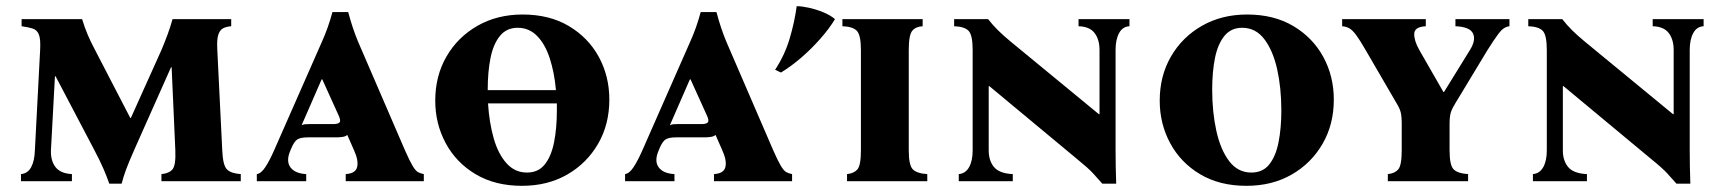

<svg xmlns="http://www.w3.org/2000/svg" viewBox="-20 -587 5585 622"><path d="M334 8Q326 -15 315.5 -39.5Q305 -64 284 -104L160 -340H158L145 -100Q144 -66 160 -45.5Q176 -25 213 -23V0H48V-23Q70 -25 81 -45.5Q92 -66 93 -100L110 -425Q112 -460 106 -475Q100 -490 86 -494.5Q72 -499 50 -502V-525H246Q254 -499 263.5 -476Q273 -453 288 -425L402 -205H404L503 -425Q514 -451 523 -475.5Q532 -500 539 -525H729V-502Q715 -501 704 -496Q693 -491 687.5 -475.5Q682 -460 684 -425L700 -100Q702 -51 715.5 -38Q729 -25 760 -23V0H503V-23Q527 -25 538.5 -38Q550 -51 548 -100L536 -369H534L416 -104Q397 -61 388.5 -38Q380 -15 374 8Z M1292 -100Q1307 -66 1316.5 -50Q1326 -34 1334 -29.5Q1342 -25 1353 -23V0H1100V-23Q1132 -25 1137 -46Q1142 -67 1127 -100L1105 -150Q1100 -145 1090 -143.5Q1080 -142 1069 -142H978Q954 -142 943.5 -135.5Q933 -129 923 -105L921 -100Q906 -66 920.5 -45.5Q935 -25 972 -23V0H812V-23Q826 -25 839.5 -45.5Q853 -66 868 -100L1023 -452Q1033 -474 1041.5 -498Q1050 -522 1057 -548H1108Q1122 -495 1140 -452ZM1060 -185Q1075 -185 1080 -190.5Q1085 -196 1077 -213L1024 -330H1022L957 -181Q962 -184 968 -184.5Q974 -185 982 -185Z M1673 -540Q1760 -540 1823 -502.5Q1886 -465 1920 -402.5Q1954 -340 1954 -264Q1954 -184 1917.5 -121Q1881 -58 1817.5 -21.5Q1754 15 1671 15Q1584 15 1521 -22.5Q1458 -60 1424 -123Q1390 -186 1390 -261Q1390 -341 1426.5 -404Q1463 -467 1527 -503.5Q1591 -540 1673 -540ZM1560 -296V-295H1781Q1776 -352 1761 -398Q1746 -444 1720 -470.5Q1694 -497 1657 -497Q1621 -497 1599.5 -470.5Q1578 -444 1569 -399Q1560 -354 1560 -296ZM1687 -28Q1724 -28 1745 -54.5Q1766 -81 1775 -126.5Q1784 -172 1784 -229Q1784 -241 1784 -252H1561Q1565 -189 1579.5 -138.5Q1594 -88 1621 -58Q1648 -28 1687 -28Z M2485 -100Q2500 -66 2509.5 -50Q2519 -34 2527 -29.5Q2535 -25 2546 -23V0H2293V-23Q2325 -25 2330 -46Q2335 -67 2320 -100L2298 -150Q2293 -145 2283 -143.5Q2273 -142 2262 -142H2171Q2147 -142 2136.5 -135.5Q2126 -129 2116 -105L2114 -100Q2099 -66 2113.5 -45.5Q2128 -25 2165 -23V0H2005V-23Q2019 -25 2032.5 -45.5Q2046 -66 2061 -100L2216 -452Q2226 -474 2234.5 -498Q2243 -522 2250 -548H2301Q2315 -495 2333 -452ZM2253 -185Q2268 -185 2273 -190.5Q2278 -196 2270 -213L2217 -330H2215L2150 -181Q2155 -184 2161 -184.5Q2167 -185 2175 -185Z M2924 -100Q2924 -51 2937.5 -38Q2951 -25 2984 -23V0H2724V-23Q2746 -25 2757.5 -38Q2769 -51 2769 -100V-425Q2769 -474 2755.5 -487.5Q2742 -501 2709 -502V-525H2969V-502Q2947 -501 2935.5 -487.5Q2924 -474 2924 -425ZM2561 -567Q2577 -567 2600 -562Q2623 -557 2646.5 -547.5Q2670 -538 2685 -525Q2667 -495 2638 -462Q2609 -429 2576 -400.5Q2543 -372 2510 -352L2491 -361Q2522 -408 2538 -461.5Q2554 -515 2561 -567Z M3551 8Q3536 -9 3521 -25.5Q3506 -42 3469 -72L3185 -308H3183V-100Q3183 -66 3200.5 -45.5Q3218 -25 3261 -23V0H3086V-23Q3108 -25 3119.5 -45.5Q3131 -66 3131 -100V-425Q3131 -474 3117.5 -487.5Q3104 -501 3071 -502V-525H3181Q3196 -506 3212 -490Q3228 -474 3252 -454L3540 -217H3542V-425Q3542 -459 3526 -480Q3510 -501 3474 -502V-525H3639V-502Q3617 -501 3605.5 -480Q3594 -459 3594 -425V-100Q3594 -72 3594.5 -46.5Q3595 -21 3596 8Z M4020 -540Q4107 -540 4170 -502.5Q4233 -465 4267 -402.5Q4301 -340 4301 -264Q4301 -184 4264.5 -121Q4228 -58 4164.5 -21.5Q4101 15 4018 15Q3931 15 3868 -22.5Q3805 -60 3771 -123Q3737 -186 3737 -261Q3737 -341 3773.5 -404Q3810 -467 3874 -503.5Q3938 -540 4020 -540ZM4034 -28Q4071 -28 4092 -54.5Q4113 -81 4122 -126.5Q4131 -172 4131 -229Q4131 -302 4117.5 -362.5Q4104 -423 4076 -460Q4048 -497 4004 -497Q3968 -497 3946.5 -470.5Q3925 -444 3916 -399Q3907 -354 3907 -296Q3907 -224 3920.5 -163Q3934 -102 3962 -65Q3990 -28 4034 -28Z M4695 -525H4870V-502Q4851 -500 4835 -478.5Q4819 -457 4799 -425L4695 -253Q4685 -237 4680.5 -224Q4676 -211 4676 -185V-100Q4676 -51 4689.5 -38Q4703 -25 4736 -23V0H4476V-23Q4498 -25 4509.5 -38Q4521 -51 4521 -100V-185Q4521 -211 4517.5 -224Q4514 -237 4504 -253L4404 -425Q4385 -458 4373 -474Q4361 -490 4351 -495.5Q4341 -501 4328 -502V-525H4599V-502Q4562 -500 4561.5 -477.5Q4561 -455 4578 -425L4656 -289H4658L4742 -425Q4762 -457 4752 -478.5Q4742 -500 4695 -502Z M5411 8Q5396 -9 5381 -25.5Q5366 -42 5329 -72L5045 -308H5043V-100Q5043 -66 5060.5 -45.5Q5078 -25 5121 -23V0H4946V-23Q4968 -25 4979.5 -45.5Q4991 -66 4991 -100V-425Q4991 -474 4977.5 -487.5Q4964 -501 4931 -502V-525H5041Q5056 -506 5072 -490Q5088 -474 5112 -454L5400 -217H5402V-425Q5402 -459 5386 -480Q5370 -501 5334 -502V-525H5499V-502Q5477 -501 5465.5 -480Q5454 -459 5454 -425V-100Q5454 -72 5454.5 -46.5Q5455 -21 5456 8Z"/></svg>

Font: Bona Nova SC
Style: Bold
Weight: 700
Designer: Mateusz Machalski
Foundry: Capitalics
Version: Version 4.001; ttfautohint (v1.8.4.7-5d5b)